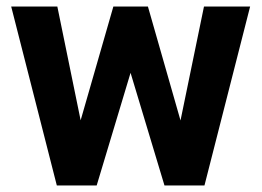

<svg xmlns="http://www.w3.org/2000/svg" viewBox="-20 -565 798 585"><path d="M530 -198 601.5 -545.1H742.1L603 0H481.1L377.8 -343.1L274.6 0H153.1L14.1 -545.1H154.7L225.7 -198.5L325.4 -545.1H430.7Z"/></svg>

Font: Vazir FD
Style: Bold
Weight: 700
Foundry: DejaVu fonts team - Redesigned by Saber Rastikerdar
Version: Version 21.10;October 20, 2019;FontCreator 12.0.0.2547 64-bi